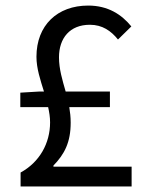

<svg xmlns="http://www.w3.org/2000/svg" viewBox="-20 -670 537 690"><path d="M54 0H453V-71H172V-75C212 -116 234 -159 234 -229C234 -249 232 -267 229 -285H375V-341H216C204 -383 192 -422 192 -464C192 -533 231 -581 303 -581C348 -581 379 -559 404 -528L452 -575C417 -618 368 -650 297 -650C186 -650 111 -579 111 -466C111 -424 125 -383 138 -341H120L53 -337V-285H153C157 -267 160 -249 160 -230C160 -155 122 -87 54 -50Z"/></svg>

Font: Giro Sans Regular
Style: Regular
Weight: 400
Designer: Paul D. Hunt
Foundry: Adobe Systems Incorporated
Version: Version 1.000;PS 1.0;hotconv 1.0.88;makeotf.lib2.5.647800